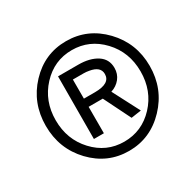

<svg xmlns="http://www.w3.org/2000/svg" viewBox="-118 -721 789 774"><g transform="rotate(-30 276.5 -334.5)"><path d="M105 -153.3Q34.2 -228 34.2 -334.2Q34.2 -440.4 104.5 -515.1Q174.8 -589.8 275.1 -589.8Q375.5 -589.8 446.8 -515.4Q518.1 -440.9 518.1 -335Q518.1 -229 446.8 -154.1Q375.5 -79.1 275.6 -79.1Q175.8 -79.1 105 -153.3ZM475.1 -334Q475.1 -423.8 417.2 -485.4Q359.4 -546.9 277.1 -546.9Q194.8 -546.9 137.5 -485.1Q80.1 -423.3 80.1 -334Q80.1 -244.6 137.5 -182.9Q194.8 -121.1 277.3 -121.1Q359.9 -121.1 417.5 -182.6Q475.1 -244.1 475.1 -334ZM350.1 -189.9 288.1 -314.9H222.2V-191.9H175.8L176.8 -482.9H271Q324.2 -482.9 357.7 -461.4Q391.1 -439.9 391.1 -398.9Q391.1 -371.1 374.8 -350.6Q358.4 -330.1 332 -321.8L397 -196.8ZM273.9 -353Q345.2 -353 345.2 -397Q345.2 -431.6 296.9 -439.5Q284.2 -441.9 272 -441.9H222.2V-353Z"/></g></svg>

Font: UVF Lobster12
Style: Regular
Weight: 400
Designer: Pablo Impallari
Foundry: Pablo Impallari. www.impallari.com
Version: Version 1.004